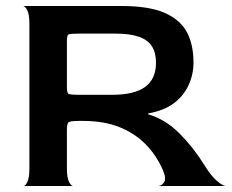

<svg xmlns="http://www.w3.org/2000/svg" viewBox="-20 -620 775 640"><path d="M58 0Q65 0 71.5 -14Q78 -28 78 -60V-540Q78 -572 71 -585.5Q64 -599 57 -600H385Q476 -600 528 -577.5Q580 -555 602.5 -513.5Q625 -472 625 -411Q625 -372 608.5 -336Q592 -300 559 -275.5Q526 -251 474 -242V-239Q532 -222 579 -174.5Q626 -127 661 -70Q684 -33 703 -17Q722 -1 732 0H508Q520 -1 527.5 -13.5Q535 -26 522 -55Q501 -103 465 -139.5Q429 -176 377.5 -196.5Q326 -217 255 -217H244Q213 -217 208 -212Q203 -207 203 -187V-60Q203 -28 210 -14Q217 0 224 0ZM244 -304H354Q428 -304 464 -330.5Q500 -357 500 -411Q500 -444 486.5 -465.5Q473 -487 443 -497.5Q413 -508 364 -508H244Q213 -508 208 -505Q203 -502 203 -482V-331Q203 -311 208 -307.5Q213 -304 244 -304Z"/></svg>

Font: Red Rose Medium
Style: Regular
Weight: 500
Designer: Jaikishan Patel
Version: Version 2.000